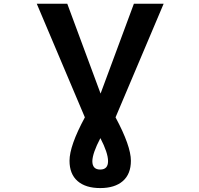

<svg xmlns="http://www.w3.org/2000/svg" viewBox="-20 -752 1040 1002"><path d="M342.8 86.9Q342.8 8.8 422.9 -139.6L171.9 -732.4H331.1L504.9 -263.7L678.7 -732.4H834L583 -139.6Q663.1 9.8 663.1 86.9Q663.1 156.2 621.1 192.9Q579.1 229.5 502.9 229.5Q426.8 229.5 384.8 192.9Q342.8 156.2 342.8 86.9ZM503.9 -31.2Q462.9 46.9 461.9 88.9Q461.9 132.8 502.9 132.8Q543.9 132.8 543.9 88.9Q543.9 45.9 503.9 -31.2Z"/></svg>

Font: Gen Shin Gothic Monospace Bold
Style: Bold
Weight: 700
Designer: [Source Han Sans]
Ryoko NISHIZUKA  (kana & ideographs); Paul D. Hunt (Latin, Greek & Cyrillic); Wenlong ZHANG  (bopomofo
Version: Version 1.002.20150607